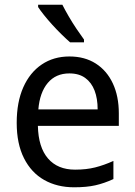

<svg xmlns="http://www.w3.org/2000/svg" viewBox="-20 -786 572 816"><path d="M275 -546Q340 -546 387 -516Q434 -486 459.5 -431.5Q485 -377 485 -304V-251H141Q143 -160 184 -112.5Q225 -65 299 -65Q347 -65 384.5 -74.5Q422 -84 462 -102V-25Q423 -7 385.5 1.5Q348 10 295 10Q223 10 168 -21Q113 -52 82 -113.5Q51 -175 51 -264Q51 -352 79 -415Q107 -478 157.5 -512Q208 -546 275 -546ZM275 -474Q217 -474 183 -433.5Q149 -393 143 -321H395Q395 -367 382 -401Q369 -435 342.5 -454.5Q316 -474 275 -474ZM245 -766Q256 -744 272 -716.5Q288 -689 305.5 -663Q323 -637 337 -618V-606H278Q262 -620 242 -639.5Q222 -659 202.5 -680.5Q183 -702 167 -722Q151 -742 142 -756V-766Z"/></svg>

Font: Noto Sans Display
Style: Regular
Weight: 400
Designer: Monotype Design Team
Foundry: Monotype Imaging Inc.
Version: Version 2.003